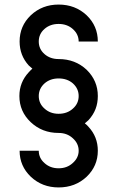

<svg xmlns="http://www.w3.org/2000/svg" viewBox="-20 -732 514 842"><path d="M237 -712Q165 -712 115 -665Q66 -618 66 -550Q66 -489 106 -445Q110 -442 114 -438Q118 -434 122 -431Q118 -427 114 -423.5Q110 -420 106 -415Q65 -371 65 -311Q65 -243 115 -196Q165 -149 237 -149Q274 -149 299 -126Q325 -103 325 -71Q325 -40 299 -17Q274 6 237 6Q200 6 175 -17Q150 -39 150 -71H66Q66 -4 115 43Q165 90 237 90Q310 90 360 43Q409 -4 409 -71Q409 -132 368 -176Q365 -180 360.5 -184Q356 -188 352 -191Q356 -195 360.5 -198.5Q365 -202 368 -205Q389 -228 399 -254Q409 -280 409 -311Q409 -378 360 -426Q310 -473 237 -473Q200 -473 175 -495Q150 -517 150 -550Q150 -583 175 -605Q200 -627 237 -627Q274 -627 299 -605Q325 -582 325 -550H409Q409 -618 360 -665Q310 -712 237 -712ZM237 -388Q275 -388 300 -366Q325 -343 325 -311Q325 -278 300 -256Q275 -233 237 -233Q200 -233 175 -256Q150 -278 150 -311Q150 -343 175 -366Q200 -388 237 -388Z"/></svg>

Font: Unageo
Style: SemiBold
Weight: 600
Designer: Richard Sepsi
Foundry: Richard Sepsi
Version: Version 2.000